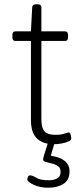

<svg xmlns="http://www.w3.org/2000/svg" viewBox="-20 -670 382 900"><path d="M234 6Q180 6 152.5 -21.5Q125 -49 125 -107V-478H52Q38 -478 38 -496V-505Q38 -523 52 -523H125L131 -636Q132 -650 150 -650H154Q174 -650 174 -636V-523H285Q299 -523 299 -505V-496Q299 -478 285 -478H174V-112Q174 -70 189 -54Q204 -38 238 -38Q267 -38 281.5 -43.5Q296 -49 303 -49Q309 -49 311.5 -37.5Q314 -26 314 -20Q314 -13 301 -7Q288 -1 269.5 2.5Q251 6 234 6ZM206 210Q167 210 137.5 196Q108 182 108 171Q108 167 111 159.5Q114 152 121 152Q132 152 150.5 163.5Q169 175 209 175Q233 175 248.5 166Q264 157 264 136Q264 117 251.5 108.5Q239 100 223 96.5Q207 93 194.5 89.5Q182 86 182 78Q182 72 188 53Q194 34 205 -1H236L218 60Q306 73 306 133Q306 174 277.5 192Q249 210 206 210Z"/></svg>

Font: Asap ExtraLight
Style: Regular
Weight: 200
Designer: Pablo Cosgaya
Foundry: Omnibus-Type
Version: Version 3.001; ttfautohint (v1.8.4.7-5d5b)